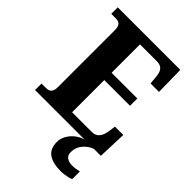

<svg xmlns="http://www.w3.org/2000/svg" viewBox="-274 -823 1172 1172"><g transform="rotate(45 311.5 -237.0)"><path d="M23 0V-56H64Q79 -56 89 -62Q99 -68 104 -80Q109 -92 109 -109V-600Q109 -626 102.5 -638Q96 -650 85.5 -654Q75 -658 62 -658H23V-714H563L566 -527H493L489 -575Q487 -601 480 -617.5Q473 -634 459.5 -642Q446 -650 422 -650H279V-405H501V-342H279V-64H449Q471 -64 485 -73.5Q499 -83 507.5 -100Q516 -117 519 -139L526 -187H598L591 0ZM486 240Q414 240 377.5 213.5Q341 187 341 130Q341 99 357 72Q373 45 398 26Q423 7 451 0H532Q512 6 492 21.5Q472 37 458.5 60Q445 83 445 115Q445 141 463 153.5Q481 166 509 166Q522 166 537 164Q552 162 568 158V224Q559 229 543 232.5Q527 236 511.5 238Q496 240 486 240Z"/></g></svg>

Font: Noto Serif Khmer SemiCondensed ExtraBold
Style: Regular
Weight: 800
Width: 4
Designer: Danh Hong and the Monotype Design Team
Foundry: Monotype Imaging Inc.
Version: Version 2.004